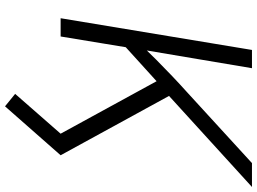

<svg xmlns="http://www.w3.org/2000/svg" viewBox="-144 -624 979 730"><g transform="rotate(90 345.0 -258.5)"><path d="M135.3 -226.1 145 -300.8Q176.8 -334 207.3 -364.3Q237.8 -394.5 268.8 -424.1Q299.8 -453.6 333 -483.4L599.6 -727.5H690.4L328.6 -397.9L323.2 -396.5ZM48.8 0 169.4 -727.5H238.8L196.3 -475.1L168.5 -310.5L163.6 -275.4L118.2 0ZM383.8 211.4 336.4 172.9 487.8 0 279.3 -381.3 332.5 -433.6 569.8 0Z"/></g></svg>

Font: Inter 16pt Light
Style: Italic
Weight: 300
Italic angle: -9.3988°
Version: Version 4.001;git-66647c0bb